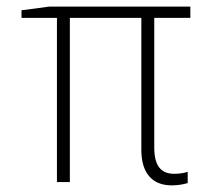

<svg xmlns="http://www.w3.org/2000/svg" viewBox="-20 -550 640 580"><path d="M499 10C520 10 537 6 547 3V-31C538 -28 526 -25 506 -25C464 -25 446 -52 446 -105V-496H555V-530H128L45 -519V-496H152V0H191V-496H407V-97C407 -27 440 10 499 10Z"/></svg>

Font: Noto Sans Mono ExtraLight
Style: Regular
Weight: 200
Designer: Monotype Design Team
Foundry: Monotype Imaging Inc.
Version: Version 2.014